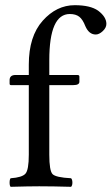

<svg xmlns="http://www.w3.org/2000/svg" viewBox="-20 -718 430 740"><path d="M170 -122Q170 -60 182.5 -47Q195 -34 254 -31Q259 -26 259 -14Q259 -3 254 2Q184 0 131 0Q91 0 21 2Q17 -2 17 -14Q17 -27 21 -31Q65 -34 78 -48.5Q91 -63 91 -122V-390H22Q17 -390 17 -396V-409Q17 -429 40 -429H91V-469Q91 -578 144.5 -638Q198 -698 268 -698Q328 -698 358 -677Q390 -653 390 -626Q390 -611 376 -598Q362 -585 349 -585Q323 -585 309 -617Q299 -643 285.5 -653.5Q272 -664 249 -664Q170 -664 170 -486V-429H278Q286 -429 286 -423V-403Q286 -390 263 -390H170Z"/></svg>

Font: Pochaevsk Unicode
Style: Normal
Weight: 400
Version: Version 1.1